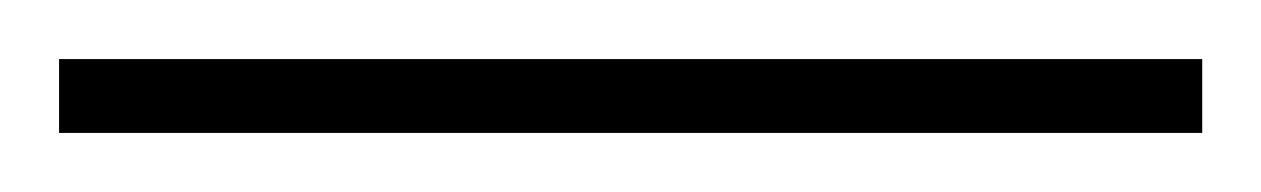

<svg xmlns="http://www.w3.org/2000/svg" viewBox="-22 19 427 65"><path d="M-2 64H385V39H-2Z"/></svg>

Font: Noto Sans Tamil UI Condensed Thin
Style: Regular
Weight: 100
Width: 3
Designer: Jelle Bosma - Monotype Design Team
Foundry: Monotype Imaging Inc.
Version: Version 2.004